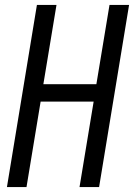

<svg xmlns="http://www.w3.org/2000/svg" viewBox="-20 -755 541 775"><path d="M8 0 129 -735H208L155 -415H369L422 -735H501L380 0H301L358 -345H144L87 0Z"/></svg>

Font: Iosevka Term Curly
Style: Italic
Weight: 400
Italic angle: -9°
Designer: Belleve Invis
Foundry: Belleve Invis
Version: Version 32.3.0